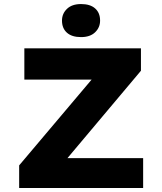

<svg xmlns="http://www.w3.org/2000/svg" viewBox="-20 -942 813 962"><path d="M76 0V-113.4L498 -613L567.2 -543.3H102V-700H686.2V-587.6L265.2 -87L196 -149.8H697.2V0ZM386.1 -756.1Q340.1 -756.1 315.4 -778.1Q290.6 -800.2 290.6 -838.9Q290.6 -873.7 315.7 -897.7Q340.7 -921.7 386.1 -921.7Q432 -921.7 456.7 -899.7Q481.5 -877.7 481.5 -838.9Q481.5 -804.2 456.4 -780.1Q431.4 -756.1 386.1 -756.1Z"/></svg>

Font: Lexend Exa
Style: Regular
Weight: 400
Designer: Bonnie Shaver-Troup, Thomas Jockin
Foundry: Lexend
Version: Version 1.007